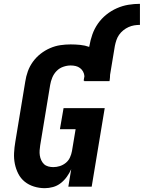

<svg xmlns="http://www.w3.org/2000/svg" viewBox="-20 -975 751 1003"><path d="M214 8Q185 8 157.5 -0.5Q130 -9 109 -26Q88 -43 75.5 -67.5Q63 -92 57.5 -119.5Q52 -147 53.5 -176Q55 -205 60 -234L112 -549Q116 -576 125.5 -602.5Q135 -629 152 -652.5Q169 -676 192 -694Q215 -712 241.5 -723.5Q268 -735 295 -739Q322 -743 349 -743Q374 -743 399 -740.5Q424 -738 446 -730L447 -735Q452 -765 462.5 -795Q473 -825 491.5 -851.5Q510 -878 535.5 -898.5Q561 -919 590.5 -932Q620 -945 650.5 -950Q681 -955 711 -955V-845Q696 -845 681 -842.5Q666 -840 651.5 -833.5Q637 -827 624 -816.5Q611 -806 602 -793Q593 -780 588 -765Q583 -750 580 -735L555 -584Q555 -577 554.5 -570.5Q554 -564 553 -557Q553 -556 552.5 -554Q552 -552 552 -551H420Q420 -551 420 -552Q420 -553 420 -553Q420 -553 420 -553.5Q420 -554 420 -554H417L421 -577Q420 -590 414 -601Q408 -612 398 -619.5Q388 -627 375.5 -630Q363 -633 349 -633Q330 -633 310 -626Q290 -619 275.5 -604Q261 -589 253 -569.5Q245 -550 242 -531L190 -216Q188 -203 187 -189.5Q186 -176 188 -163Q190 -150 195.5 -138Q201 -126 210 -117.5Q219 -109 232 -105.5Q245 -102 258 -102Q276 -102 293 -107.5Q310 -113 324 -124.5Q338 -136 345.5 -152.5Q353 -169 356 -186L375 -300H293L312 -410H527L459 0H337L352 -91Q343 -71 329.5 -52Q316 -33 297.5 -18.5Q279 -4 257 2Q235 8 214 8Z"/></svg>

Font: Iosevka Slab XBdEx
Style: Italic
Weight: 800
Width: 7
Italic angle: -9°
Monospace: yes
Designer: Belleve Invis
Foundry: Belleve Invis
Version: Version 11.1.1; ttfautohint (v1.8.3)